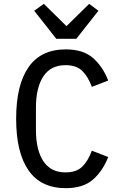

<svg xmlns="http://www.w3.org/2000/svg" viewBox="-20 -967 640 999"><path d="M377 -765H273L158 -911L208 -947L326 -831L444 -947L492 -911ZM322 12Q193 12 128.5 -80.5Q64 -173 64 -349Q64 -525 128.5 -617.5Q193 -710 322 -710Q412 -710 463 -666Q514 -622 543 -548L458 -515Q438 -569 407.5 -598.5Q377 -628 321 -628Q244 -628 205.5 -569.5Q167 -511 167 -407V-291Q167 -187 205.5 -128.5Q244 -70 321 -70Q377 -70 407.5 -99.5Q438 -129 458 -183L543 -150Q514 -76 463 -32Q412 12 322 12Z"/></svg>

Font: IBM Plex Mono Text
Style: Regular
Weight: 450
Designer: Mike Abbink, Paul van der Laan, Pieter van Rosmalen
Foundry: Bold Monday
Version: Version 2.000